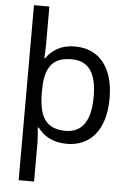

<svg xmlns="http://www.w3.org/2000/svg" viewBox="-64 -807 743 1093"><g transform="rotate(5 307.5 -260.0)"><path d="M560 -269C560 -451 472 -546 340 -546C254 -546 206 -509 174 -464H170C171 -481 173 -517 173 -536V-760H85V240H173V16C173 -5 169 -53 167 -68H173C205 -25 256 10 340 10C472 10 560 -86 560 -269ZM469 -270C469 -137 424 -63 326 -63C209 -63 173 -137 173 -269V-288C175 -411 215 -472 325 -472C424 -472 469 -405 469 -270Z"/></g></svg>

Font: Noto Sans Runic
Style: Regular
Weight: 400
Designer: Monotype Design Team
Foundry: Monotype Imaging Inc.
Version: Version 2.002